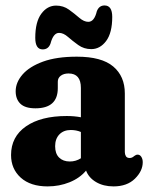

<svg xmlns="http://www.w3.org/2000/svg" viewBox="-20 -656 530 686"><path d="M19.5 -102Q19.5 -167.5 72.8 -204.5Q126 -241.5 218.5 -241.5Q245.5 -241.5 269 -237V-342Q269 -393.5 225 -393.5Q208 -393.5 197.2 -385.5Q186.5 -377.5 186.5 -364V-341Q186.5 -269 106.5 -269Q70 -269 53 -285.2Q36 -301.5 36 -330Q36 -361.5 60.5 -389.8Q85 -418 133.5 -435.8Q182 -453.5 254.5 -453.5Q343 -453.5 384.5 -418.5Q426 -383.5 426 -322V-112.5Q426 -104.5 429.8 -98Q433.5 -91.5 443.5 -91.5Q452 -91.5 459.5 -98.5Q466 -103.5 471.5 -103.5Q480 -103.5 485 -95.5Q490 -87.5 490 -76.5Q490 -45 462 -17.5Q434 10 385.5 10Q349.5 10 323.2 -5.5Q297 -21 287.5 -46.5Q265 -19.5 228.5 -4.8Q192 10 150 10Q89 10 54.2 -21.2Q19.5 -52.5 19.5 -102ZM177 -133.5Q177 -107 191.2 -93Q205.5 -79 229.5 -79Q251 -79 269 -90.5V-184.5Q252.5 -191.5 233 -191.5Q207.5 -191.5 192.2 -175.8Q177 -160 177 -133.5ZM306 -480.5Q280 -480.5 259.8 -495Q239.5 -509.5 223 -524Q206.5 -538.5 191 -538.5Q170.5 -538.5 160.5 -500.5Q153 -479.5 132.5 -479.5Q106 -479.5 106 -521Q106 -577.5 127.5 -606.8Q149 -636 180.5 -636Q206.5 -636 226.5 -621.5Q246.5 -607 263.2 -592.5Q280 -578 295.5 -578Q317 -578 326 -616Q334 -636.5 353.5 -636.5Q381 -636.5 381 -595.5Q381 -538.5 359.2 -509.5Q337.5 -480.5 306 -480.5Z"/></svg>

Font: Fraunces 144pt S100
Style: Bold
Weight: 700
Version: Version 1.000; ttfautohint (v1.8.3)